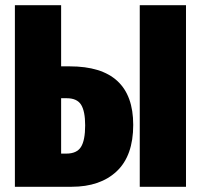

<svg xmlns="http://www.w3.org/2000/svg" viewBox="-20 -715 769 735"><path d="M490 -237Q490 -119 427 -59.5Q364 0 254 0H37V-695H214V-461H247Q490 -461 490 -237ZM692 -695V0H515V-695ZM306 -235Q306 -289 290.5 -314Q275 -339 235 -339H214V-127H234Q274 -127 290 -152.5Q306 -178 306 -235Z"/></svg>

Font: Fira Sans Compressed ExtraBold
Style: Regular
Weight: 800
Width: 1
Designer: bBox Type GmbH & Carrois Corporate GbR & Edenspiekermann AG
Foundry: bBox Type GmbH & Carrois Corporate GbR & Edenspiekermann AG
Version: Version 4.301